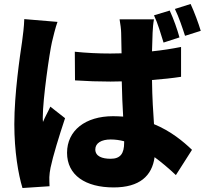

<svg xmlns="http://www.w3.org/2000/svg" viewBox="-20 -875 1040 965"><path d="M269 -765 102 -779C101 -741 95 -696 91 -666C80 -592 52 -404 52 -251C52 -115 72 2 93 70L229 61C228 44 228 26 228 15C228 5 231 -18 234 -32C246 -90 277 -191 307 -281L233 -339C220 -310 208 -291 196 -262C195 -266 195 -282 195 -285C195 -378 229 -611 241 -663C245 -681 260 -742 269 -765ZM833 -822 754 -798C774 -756 788 -705 802 -661L882 -687C872 -725 852 -781 833 -822ZM938 -855 859 -830C879 -789 896 -738 910 -695L989 -720C978 -757 957 -814 938 -855ZM604 -165V-158C604 -103 585 -77 536 -77C494 -77 459 -89 459 -124C459 -156 490 -174 536 -174C559 -174 581 -171 604 -165ZM754 -778H581C585 -757 589 -724 589 -709L591 -607L534 -606C474 -606 414 -609 356 -615L357 -471C416 -467 476 -465 535 -465L592 -466C593 -403 596 -342 599 -289C582 -290 566 -291 548 -291C409 -291 317 -219 317 -107C317 6 410 67 551 67C682 67 744 9 757 -85C791 -60 827 -30 864 5L945 -122C901 -164 839 -216 754 -251C750 -310 745 -382 744 -473C795 -477 845 -482 890 -489V-639C844 -630 795 -622 744 -617L747 -711C748 -733 750 -759 754 -778Z"/></svg>

Font: Noto Sans CJK HK Black
Style: Regular
Weight: 900
Designer: Ryoko NISHIZUKA 西塚涼子 (kana, bopomofo & ideographs); Paul D. Hunt (Latin, Greek & Cyrillic); Sandoll Communications 산돌커뮤니
Foundry: Adobe
Version: Version 2.004;hotconv 1.0.118;makeotfexe 2.5.65603